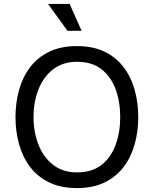

<svg xmlns="http://www.w3.org/2000/svg" viewBox="-20 -948 784 979"><path d="M372 11Q290 11 230.5 -18Q171 -47 133 -97.5Q95 -148 77 -213.5Q59 -279 59 -351Q59 -423 77 -488.5Q95 -554 133 -604.5Q171 -655 230.5 -684Q290 -713 372 -713Q455 -713 514 -684Q573 -655 611 -604.5Q649 -554 667 -488.5Q685 -423 685 -351Q685 -279 667 -213.5Q649 -148 611 -97.5Q573 -47 514 -18Q455 11 372 11ZM372 -69Q449 -69 497.5 -107Q546 -145 569.5 -209.5Q593 -274 593 -351Q593 -429 569.5 -493Q546 -557 497.5 -595Q449 -633 372 -633Q301 -633 251.5 -595Q202 -557 176.5 -493Q151 -429 151 -351Q151 -274 176.5 -209.5Q202 -145 251.5 -107Q301 -69 372 -69ZM324 -791 225 -928H335L396 -791Z"/></svg>

Font: Inclusive Sans
Style: Regular
Weight: 400
Designer: Olivia King
Foundry: Olivia King
Version: Version 2.004